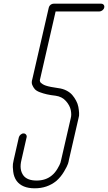

<svg xmlns="http://www.w3.org/2000/svg" viewBox="-20 -820 585 1039"><path d="M353 45Q352 53 348 66Q344 79 326.5 108.5Q309 138 285 159Q236 199 168 199Q100 199 70 159Q55 138 51.5 109Q48 80 50 67Q52 54 54 46L82 -77Q84 -85 91.5 -91.5Q99 -98 107.5 -98Q116 -98 121 -91.5Q126 -85 124 -77L96 46Q83 98 107 130Q128 157 178 157Q228 157 261 129Q278 115 291 93Q304 71 307 61Q310 51 311 45L363 -181Q368 -199 363 -224Q358 -249 337 -273Q316 -297 281 -302Q254 -305 234 -309.5Q214 -314 195.5 -321Q177 -328 168.5 -337.5Q160 -347 154.5 -360.5Q149 -374 155 -392L244 -779Q246 -788 253.5 -794Q261 -800 270 -800H527Q536 -800 541 -794Q546 -788 544 -779Q542 -770 534 -764Q526 -758 518 -758H281L197 -392Q196 -388 195.5 -386Q195 -384 196.5 -379.5Q198 -375 201 -372Q204 -369 211 -364.5Q218 -360 228.5 -356.5Q239 -353 256.5 -349.5Q274 -346 296 -343Q320 -340 339.5 -330Q359 -320 371 -306Q383 -292 392 -275Q401 -258 404 -241.5Q407 -225 408 -209Q409 -193 405 -181Z"/></svg>

Font: Soda Fountain
Style: ThinOblique
Weight: 400
Version: Version 1.0